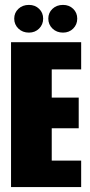

<svg xmlns="http://www.w3.org/2000/svg" viewBox="-20 -763 368 783"><path d="M25 0V-591H311V-480H191V-365H301V-240H191V-108H311V0ZM98 -630Q72 -630 55 -646.5Q38 -663 38 -687Q38 -711 55 -727Q72 -743 98 -743Q123 -743 139.5 -727Q156 -711 156 -687Q156 -663 139.5 -646.5Q123 -630 98 -630ZM237 -630Q211 -630 194 -646.5Q177 -663 177 -687Q177 -711 194 -727Q211 -743 237 -743Q262 -743 278.5 -727Q295 -711 295 -687Q295 -663 278.5 -646.5Q262 -630 237 -630Z"/></svg>

Font: Alumni Sans Thin Black
Style: Regular
Weight: 900
Version: Version 1.018